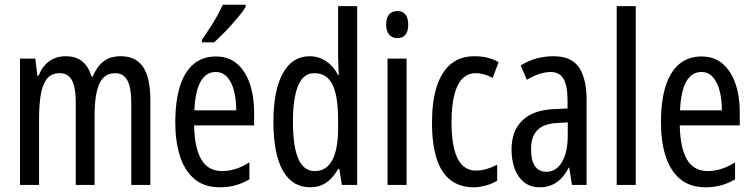

<svg xmlns="http://www.w3.org/2000/svg" viewBox="-20 -786 3204 816"><path d="M493 -547Q558 -547 588.5 -501Q619 -455 619 -360V0H538V-345Q538 -415 521 -445Q504 -475 470 -475Q422 -475 402 -429.5Q382 -384 382 -296V0H302V-348Q302 -394 294.5 -422Q287 -450 272 -462.5Q257 -475 234 -475Q198 -475 179 -450.5Q160 -426 153 -382Q146 -338 146 -281V0H65V-537H130L139 -464H144Q155 -492 171.5 -510Q188 -528 210 -537.5Q232 -547 259 -547Q305 -547 332 -523Q359 -499 368 -461H374Q393 -505 421 -526Q449 -547 493 -547Z M897 -546Q952 -546 988 -514.5Q1024 -483 1042 -429.5Q1060 -376 1060 -309V-253H805Q807 -156 836 -107.5Q865 -59 924 -59Q953 -59 981.5 -68Q1010 -77 1040 -96V-24Q1012 -7 981 1.5Q950 10 915 10Q847 10 805 -26.5Q763 -63 744 -125Q725 -187 725 -265Q725 -356 744.5 -418.5Q764 -481 802.5 -513.5Q841 -546 897 -546ZM897 -480Q856 -480 833 -440Q810 -400 806 -317H984Q984 -361 975 -398Q966 -435 946.5 -457.5Q927 -480 897 -480ZM1024 -757Q1015 -741 998.5 -721Q982 -701 963 -679.5Q944 -658 924.5 -639Q905 -620 890 -606H838V-617Q857 -644 873.5 -669.5Q890 -695 903.5 -719.5Q917 -744 927 -766H1024Z M1299 10Q1222 10 1182 -61Q1142 -132 1142 -268Q1142 -402 1182 -474.5Q1222 -547 1296 -547Q1321 -547 1343 -538Q1365 -529 1384 -511.5Q1403 -494 1416 -468H1420Q1419 -491 1418 -508.5Q1417 -526 1417 -542V-760H1498V0H1433L1422 -68H1417Q1403 -43 1385.5 -25.5Q1368 -8 1346.5 1Q1325 10 1299 10ZM1318 -59Q1367 -59 1392 -105Q1417 -151 1417 -244V-274Q1417 -378 1393 -426.5Q1369 -475 1316 -475Q1269 -475 1247 -422Q1225 -369 1225 -268Q1225 -165 1247.5 -112Q1270 -59 1318 -59Z M1708 -537V0H1627V-537ZM1669 -739Q1692 -739 1703.5 -724Q1715 -709 1715 -681Q1715 -654 1703.5 -639Q1692 -624 1669 -624Q1647 -624 1634 -639Q1621 -654 1621 -681Q1621 -710 1633.5 -724.5Q1646 -739 1669 -739Z M1994 10Q1935 10 1895 -20.5Q1855 -51 1835.5 -112.5Q1816 -174 1816 -265Q1816 -353 1835.5 -416Q1855 -479 1895 -513Q1935 -547 1996 -547Q2028 -547 2053 -540.5Q2078 -534 2099 -522L2074 -455Q2055 -465 2037 -470Q2019 -475 2002 -475Q1968 -475 1945 -451.5Q1922 -428 1910.5 -381.5Q1899 -335 1899 -266Q1899 -198 1910.5 -152Q1922 -106 1945.5 -83.5Q1969 -61 2003 -61Q2025 -61 2047.5 -67.5Q2070 -74 2093 -86V-18Q2072 -5 2044.5 2.5Q2017 10 1994 10Z M2333 -547Q2409 -547 2441 -499Q2473 -451 2473 -362V0H2411L2399 -74H2397Q2383 -46 2365 -27.5Q2347 -9 2324.5 0.5Q2302 10 2274 10Q2233 10 2206 -12.5Q2179 -35 2166.5 -71.5Q2154 -108 2154 -150Q2154 -230 2200 -274Q2246 -318 2331 -322L2392 -325V-360Q2392 -422 2375 -451Q2358 -480 2320 -480Q2298 -480 2273 -472Q2248 -464 2219 -447L2193 -508Q2225 -528 2260 -537.5Q2295 -547 2333 -547ZM2345 -263Q2290 -260 2263.5 -232.5Q2237 -205 2237 -152Q2237 -103 2254 -79.5Q2271 -56 2302 -56Q2344 -56 2368.5 -97.5Q2393 -139 2393 -212V-266Z M2682 0H2601V-760H2682Z M2961 -546Q3016 -546 3052 -514.5Q3088 -483 3106 -429.5Q3124 -376 3124 -309V-253H2869Q2871 -156 2900 -107.5Q2929 -59 2988 -59Q3017 -59 3045.5 -68Q3074 -77 3104 -96V-24Q3076 -7 3045 1.5Q3014 10 2979 10Q2911 10 2869 -26.5Q2827 -63 2808 -125Q2789 -187 2789 -265Q2789 -356 2808.5 -418.5Q2828 -481 2866.5 -513.5Q2905 -546 2961 -546ZM2961 -480Q2920 -480 2897 -440Q2874 -400 2870 -317H3048Q3048 -361 3039 -398Q3030 -435 3010.5 -457.5Q2991 -480 2961 -480Z"/></svg>

Font: Noto Sans Thai ExtraCondensed
Style: Regular
Weight: 400
Width: 2
Designer: Monotype Design Team
Foundry: Monotype Imaging Inc.
Version: Version 2.002